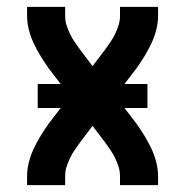

<svg xmlns="http://www.w3.org/2000/svg" viewBox="-20 -540 540 560"><path d="M59 0V-26Q59 -46 64 -66Q69 -86 77.5 -104.5Q86 -123 96.5 -140.5Q107 -158 119 -175Q120 -177 121.5 -179Q123 -181 124 -182L157 -225H90V-295H157L124 -338Q123 -339 121.5 -341Q120 -343 119 -345Q119 -345 119 -345Q119 -345 119 -345Q107 -362 96.5 -379.5Q86 -397 77.5 -415.5Q69 -434 64 -454Q59 -474 59 -494V-520H170V-494Q170 -480 174 -467Q178 -454 184 -441.5Q190 -429 197.5 -418Q205 -407 213 -396L250 -347L287 -396Q295 -407 302.5 -418Q310 -429 316 -441.5Q322 -454 326 -467Q330 -480 330 -494V-520H441V-494Q441 -474 436 -454Q431 -434 422.5 -415.5Q414 -397 403.5 -379.5Q393 -362 381 -345Q380 -343 378.5 -341Q377 -339 376 -338L343 -295H410V-225H343L376 -182Q377 -181 378.5 -179Q380 -177 381 -175Q381 -175 381 -175Q381 -175 381 -175Q393 -158 403.5 -140.5Q414 -123 422.5 -104.5Q431 -86 436 -66Q441 -46 441 -26V0H330V-26Q330 -40 326 -53Q322 -66 316 -78.5Q310 -91 302.5 -102Q295 -113 287 -124L250 -173L213 -124Q205 -113 197.5 -102Q190 -91 184 -78.5Q178 -66 174 -53Q170 -40 170 -26V0Z"/></svg>

Font: Iosevka SS08 Regular
Style: Bold
Weight: 700
Monospace: yes
Designer: Belleve Invis
Foundry: Belleve Invis
Version: Version 16.3.4; ttfautohint (v1.8.4)